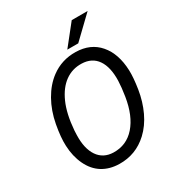

<svg xmlns="http://www.w3.org/2000/svg" viewBox="-210 -1036 1093 1180"><g transform="rotate(-30 336.0 -446.0)"><path d="M289.6 9.8Q221.7 8.3 171.6 -22.9Q121.6 -54.2 92.8 -115Q64 -175.8 61 -251.5Q58.1 -310.5 74.2 -397.5Q90.3 -484.4 129.9 -554.2Q169.4 -624 226.1 -666Q302.7 -722.7 400.9 -720.7Q504.9 -718.8 564.9 -648.7Q625 -578.6 629.4 -459Q631.3 -407.7 618.9 -328.6Q606.4 -249.5 574.5 -181.6Q542.5 -113.8 493.2 -67.9Q407.2 12.2 289.6 9.8ZM539.1 -436.5Q542 -532.7 505.4 -585.7Q468.8 -638.7 396.5 -640.6Q331.1 -642.6 279.5 -605.5Q228 -568.4 195.1 -494.4Q162.1 -420.4 153.3 -307.1L151.9 -275.4Q148.9 -179.7 186 -125.5Q223.1 -71.3 293.9 -69.3Q386.2 -66.9 447 -136Q507.8 -205.1 527.8 -330.1Q537.6 -391.6 539.1 -436.5ZM478 -902.3H590.8L441.4 -758.8H363.8Z"/></g></svg>

Font: TypoPRO Roboto
Style: Italic
Weight: 400
Italic angle: -12°
Designer: Google
Version: Version 2.136; 2016